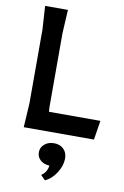

<svg xmlns="http://www.w3.org/2000/svg" viewBox="-110 -812 755 1169"><g transform="rotate(10 267.5 -227.0)"><path d="M524 -119 505 0H71L80 -150V-605L71 -750H212L204 -605V-150L206 -119ZM352 144Q352 188 323.5 233Q295 278 254 296L227 269L229 265Q244 256 254 238.5Q264 221 265 203Q232 202 210 183Q188 164 188 134Q188 104 211.5 84Q235 64 270 64Q307 64 329.5 86Q352 108 352 144Z"/></g></svg>

Font: Farro Medium
Style: Regular
Weight: 500
Designer: Aceler Chua
Foundry: Grayscale Limited
Version: Version 1.101